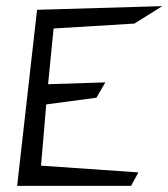

<svg xmlns="http://www.w3.org/2000/svg" viewBox="-20 -607 550 627"><path d="M137 -332 155 -514 419 -530 510 -587 101 -575 36 0H408L432 -44L114 -66L131 -266L295 -288L324 -338Z"/></svg>

Font: Stormblade
Style: Obl
Weight: 400
Designer: Mew Too
Foundry: Cannot Into Space Fonts
Version: Version 0.77